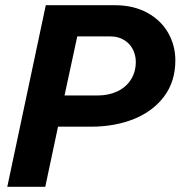

<svg xmlns="http://www.w3.org/2000/svg" viewBox="-20 -718 694 738"><path d="M156 -698H421Q493 -698 546 -669Q599 -640 626.5 -591.5Q654 -543 654 -486Q654 -405 611 -347.5Q568 -290 494.5 -260.5Q421 -231 329 -231H203L154 0H8ZM355 -351Q398 -351 431.5 -367Q465 -383 483.5 -412.5Q502 -442 502 -480Q502 -506 490.5 -528.5Q479 -551 456.5 -564.5Q434 -578 405 -578H277L228 -351Z"/></svg>

Font: Azeret Mono SemiBold
Style: Italic
Weight: 600
Italic angle: -12°
Designer: Martin Vácha
Foundry: Displaay
Version: Version 1.000; Glyphs 3.0.3, build 3074